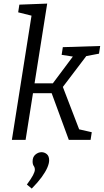

<svg xmlns="http://www.w3.org/2000/svg" viewBox="-20 -792 587 1087"><path d="M47.2 0 164.6 -742.3 191.7 -695.1 82.9 -722.2 89.6 -765.7 247.2 -771.7 173.6 -307.4 161.2 -320.4H293.5L271.1 -309.4L399.3 -480.9L404.6 -469.9L329 -481.5L335.7 -525L547.2 -531.7L540.5 -488.2L451.5 -471.2L476.9 -485.6L327.9 -289.3L330.6 -313.4L432.2 -49.1L419.2 -61.8L499.5 -43.5L492.8 0H369.6L269.7 -271.9L282.1 -264.2H151.5L167.5 -269.2L124.9 0ZM159.7 275.6 132.2 252.8Q156.6 219.8 166.9 200Q177.3 180.2 177.3 168.5Q177.3 156.1 170.9 147.4Q164.6 138.8 164.6 121.4Q164.6 96.3 180.6 83Q196.7 69.6 215.1 69.6Q231.8 69.6 245 80.6Q258.2 91.7 258.2 115.7Q258.2 133.4 247.8 157.3Q237.5 181.1 216 210.8Q194.4 240.5 159.7 275.6Z"/></svg>

Font: Bitter Thin
Style: Italic
Weight: 100
Italic angle: -9°
Designer: Sol Matas, and Bitter project Authors
Foundry: Sol Matas
Version: Version 2.002